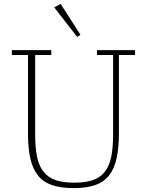

<svg xmlns="http://www.w3.org/2000/svg" viewBox="-20 -956 756 988"><path d="M360 12Q294 12 249 -3Q204 -18 176.5 -51.5Q149 -85 136.5 -138.5Q124 -192 124 -270V-673H41V-698H244V-673H161V-264Q161 -197 170.5 -150Q180 -103 203.5 -73Q227 -43 265.5 -29.5Q304 -16 362 -16Q420 -16 458.5 -29.5Q497 -43 520 -73Q543 -103 552.5 -150Q562 -197 562 -264V-673H479V-698H675V-673H592V-273Q592 -196 580 -141.5Q568 -87 541 -53Q514 -19 469.5 -3.5Q425 12 360 12ZM259 -918 292 -936 394 -777 377 -766Z"/></svg>

Font: IBM Plex Serif ExtraLight
Style: Regular
Weight: 200
Designer: Mike Abbink, Paul van der Laan, Pieter van Rosmalen
Foundry: Bold Monday
Version: Version 2.5